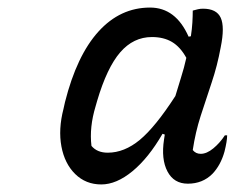

<svg xmlns="http://www.w3.org/2000/svg" viewBox="-20 -779 640 508"><path d="M248 -291Q207 -291 179 -318.5Q151 -346 142.5 -391.5Q134 -437 148 -491L152 -509Q183 -632 240.5 -695.5Q298 -759 377 -759Q445 -759 479 -682L485 -683Q488 -702 489 -719.5Q490 -737 490 -751Q497 -753 503.5 -754.5Q510 -756 517 -756Q553 -756 564 -732Q575 -708 564 -654Q555 -605 540 -560.5Q525 -516 511 -472.5Q497 -429 490 -382Q498 -372 511 -372Q527 -372 544.5 -386.5Q562 -401 575 -421H581Q581 -406 574 -378Q564 -342 542 -319Q516 -293 477 -293Q440 -293 423 -325.5Q406 -358 414 -410Q415 -416 416 -423L410 -425Q373 -361 330.5 -326Q288 -291 248 -291ZM222 -393Q237 -375 265 -375Q309 -375 350 -409Q391 -443 444 -525Q451 -549 459 -574Q467 -599 473 -626Q457 -655 435 -668Q413 -681 382 -681Q333 -681 298 -640.5Q263 -600 237 -512L233 -498Q216 -442 222 -393Z"/></svg>

Font: Recursive Mn Csl St
Style: Italic
Weight: 400
Italic angle: -15°
Monospace: yes
Version: Version 1.079;hotconv 1.0.112;makeotfexe 2.5.65598; ttfautoh